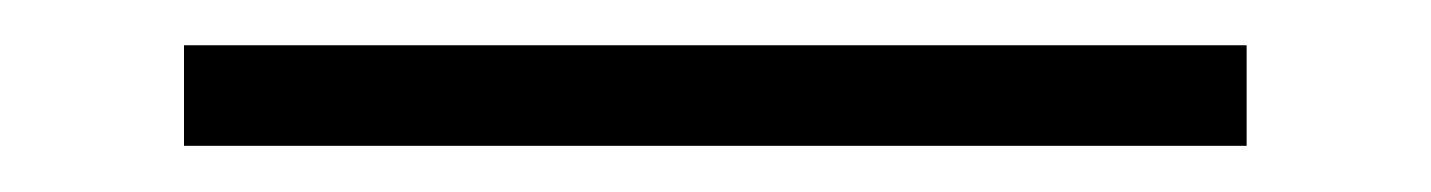

<svg xmlns="http://www.w3.org/2000/svg" viewBox="-20 -388 626 84"><path d="M60.5 -324.2V-368.2H525.4V-324.2Z"/></svg>

Font: Caskaydia Cove ExtraLight
Style: Regular
Weight: 200
Monospace: yes
Designer: Aaron Bell
Foundry: Saja Typeworks
Version: Version 4.300; ttfautohint (v1.8.3)